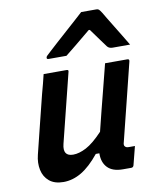

<svg xmlns="http://www.w3.org/2000/svg" viewBox="-90 -877 779 957"><g transform="rotate(-10 300.0 -398.5)"><path d="M149 -536H265Q277 -536 273 -525Q251 -437 229.5 -350.5Q208 -264 186 -176Q171 -115 225 -115Q255 -115 291.5 -134Q328 -153 376 -204Q388 -255 401 -304.5Q414 -354 428 -410Q442 -466 460 -536H573Q584 -536 581 -524Q557 -427 531.5 -324.5Q506 -222 484 -134Q478 -116 486 -110Q491 -104 504 -104H535Q529 -81 523 -57Q517 -33 511 -10Q508 0 498 0H456Q404 0 378.5 -26.5Q353 -53 354 -99H336Q290 -42 245.5 -15.5Q201 11 154 11Q109 11 82.5 -11Q56 -33 48.5 -69Q41 -105 51 -145Q69 -219 87.5 -292.5Q106 -366 124 -439Q131 -465 137.5 -489.5Q144 -514 149 -536ZM387 -808H464Q472 -808 476.5 -804Q481 -800 490 -786Q495 -777 507.5 -756.5Q520 -736 536.5 -709Q553 -682 569.5 -655Q586 -628 599 -606H511Q493 -606 484 -617Q477 -627 459 -651Q441 -675 414 -713H408Q364 -677 333.5 -651.5Q303 -626 277 -606H187Q176 -606 178 -615Q179 -620 183.5 -624Q188 -628 204 -643Q219 -657 244 -679.5Q269 -702 297 -727Q325 -752 349.5 -774Q374 -796 387 -808Z"/></g></svg>

Font: Recursive Sn Lnr St SmB
Style: Italic
Weight: 600
Italic angle: -15°
Version: Version 1.079;hotconv 1.0.112;makeotfexe 2.5.65598; ttfautoh